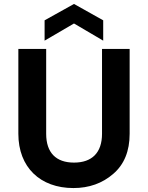

<svg xmlns="http://www.w3.org/2000/svg" viewBox="-20 -946 749 973"><path d="M355 -926 206 -843V-740L355 -827L503 -740V-843ZM73 -268C73 -98 184 7 352 7C431 7 499 -17 554 -65C609 -112 637 -180 637 -268V-698H497V-268C497 -172 446 -122 355 -122C264 -122 214 -172 214 -268V-698H73Z"/></svg>

Font: Matrixport Bold
Style: Regular
Weight: 600
Designer: Ninad Kale (Devanagari), Jonny Pinhorn (Latin)
Foundry: Indian Type Foundry
Version: Version 2.000;PS 1.0;hotconv 1.0.79;makeotf.lib2.5.61930; tt